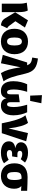

<svg xmlns="http://www.w3.org/2000/svg" viewBox="1546 -2430 902 4033"><g transform="rotate(90 1996.5 -413.0)"><path d="M558 -486 406 -550 238 -281 358 -80C398 -10 446 12 511 18L572 -115C552 -121 540 -131 526 -150L425 -286ZM200 -546 36 -525C46 -493 56 -440 56 -389V0H234V-347C234 -457 221 -508 200 -546Z M851 -551C685 -551 584 -439 584 -267C584 -85 686 18 851 18C1017 18 1118 -94 1118 -266C1118 -448 1016 -551 851 -551ZM851 -422C908 -422 935 -377 935 -266C935 -158 908 -111 851 -111C794 -111 767 -155 767 -267C767 -375 794 -422 851 -422Z M1208 -760 1188 -640C1290 -625 1321 -604 1351 -533H1292L1132 -21L1308 18L1393 -395C1425 -183 1453 -87 1515 18L1688 -37C1617 -136 1586 -240 1526 -495C1481 -688 1388 -735 1208 -760Z M1978 -844 1988 -596H2099L2148 -831ZM2338 -533H2179C2205 -442 2228 -350 2228 -253C2228 -146 2206 -111 2172 -111C2145 -111 2126 -124 2126 -188V-377L1961 -355V-188C1961 -122 1943 -111 1917 -111C1880 -111 1859 -150 1859 -253C1859 -351 1881 -442 1908 -533H1749C1713 -455 1685 -359 1685 -243C1685 -62 1767 18 1887 18C1973 18 2020 -14 2043 -100C2063 -15 2114 18 2200 18C2317 18 2402 -63 2402 -243C2402 -359 2374 -456 2338 -533Z M2560 -551 2400 -496C2472 -422 2524 -234 2570 0H2777L2947 -512L2775 -550L2677 -141C2652 -359 2608 -496 2560 -551Z M3187 -551C3057 -551 2968 -495 2968 -404C2968 -343 3007 -301 3093 -283C2997 -272 2948 -227 2948 -147C2948 -38 3049 18 3184 18C3277 18 3354 -5 3409 -46L3336 -145C3287 -117 3251 -106 3212 -106C3156 -106 3131 -127 3131 -162C3131 -196 3152 -217 3206 -217H3265L3282 -328H3213C3169 -328 3147 -350 3147 -382C3147 -413 3173 -430 3211 -430C3253 -430 3285 -419 3323 -398L3394 -488C3335 -532 3267 -551 3187 -551Z M3988 -533C3896 -537 3798 -542 3699 -542C3501 -542 3410 -434 3410 -267C3410 -85 3512 18 3677 18C3843 18 3944 -94 3944 -258C3944 -330 3925 -376 3888 -411L3988 -404ZM3677 -111C3620 -111 3593 -155 3593 -266C3593 -393 3627 -416 3731 -416C3749 -391 3761 -347 3761 -258C3761 -158 3734 -111 3677 -111Z"/></g></svg>

Font: Fira Sans ExtraBold
Style: Regular
Weight: 800
Designer: bBox Type GmbH & Carrois Corporate GbR & Edenspiekermann AG
Foundry: bBox Type GmbH & Carrois Corporate GbR & Edenspiekermann AG
Version: Version 4.300;PS 004.300;hotconv 1.0.88;makeotf.lib2.5.64775